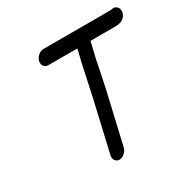

<svg xmlns="http://www.w3.org/2000/svg" viewBox="-163 -817 1041 1048"><g transform="rotate(-30 357.5 -293.0)"><path d="M360 -380C354 -355 348 -320 342 -296L267 29C261 53 276 74 298 74C320 74 345 53 351 29L426 -295C432 -320 438 -356 444 -381C450 -407 455 -438 461 -465L485 -567H642C666 -567 685 -572 700 -588C730 -621 711 -665 675 -659C671 -658 667 -657 663 -657H239C217 -657 193 -636 187 -612C181 -588 196 -567 218 -567H402L378 -465C372 -437 366 -405 360 -380Z"/></g></svg>

Font: Electronic
Style: CircIt
Weight: 900
Version: Version 1.011